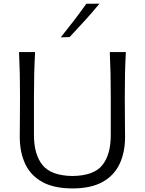

<svg xmlns="http://www.w3.org/2000/svg" viewBox="-20 -1032 802 1063"><path d="M381.3 11.2Q279.3 11.2 214.8 -24.2Q150.4 -59.6 119.9 -124Q89.4 -188.5 89.4 -274.9Q89.4 -307.6 90.1 -368.7Q90.8 -429.7 90.8 -495.6Q90.8 -564.9 89.6 -622.8Q88.4 -680.7 85.4 -743.7H174.3Q170.9 -680.7 169.4 -622.8Q168 -564.9 168 -495.6V-283.7Q168 -176.3 215.8 -117.7Q263.7 -59.1 381.3 -57.6Q499.5 -59.1 546.4 -117.4Q593.3 -175.8 593.3 -284.7V-495.6Q593.3 -564.9 592 -622.8Q590.8 -680.7 587.9 -743.7H676.8Q673.3 -680.7 672.1 -622.8Q670.9 -564.9 670.9 -495.6Q670.9 -429.7 671.6 -368.4Q672.4 -307.1 672.4 -274.4Q672.4 -187.5 641.6 -123.3Q610.8 -59.1 546.6 -23.9Q482.4 11.2 381.3 11.2ZM316.4 -825.2Q353.5 -871.6 389.2 -918Q424.8 -964.4 458 -1011.2L530.8 -1011.7Q491.7 -964.4 450.2 -918.5Q408.7 -872.6 365.2 -826.7Z"/></svg>

Font: Pinar-FD Regular
Style: FD-Regular
Weight: 400
Designer: Amin Abedi
Version: Version 3.000